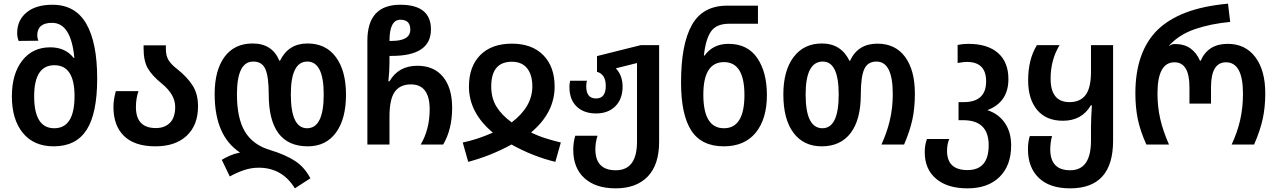

<svg xmlns="http://www.w3.org/2000/svg" viewBox="-20 -791 6995 1051"><path d="M274 10Q396 10 454 -80Q512 -170 512 -361Q512 -558 452 -661.5Q392 -765 267 -765Q176 -765 125 -722.5Q74 -680 74 -610Q74 -588 82 -567L190 -568Q184 -583 184 -597Q184 -666 265 -666Q369 -666 387 -474H383Q338 -532 255 -532Q158 -532 101.5 -459Q45 -386 45 -264Q45 -137 105 -63.5Q165 10 274 10ZM277 -89Q167 -89 167 -264Q167 -434 278 -434Q388 -434 388 -265Q388 -89 277 -89Z M831 10Q940 10 1002 -48Q1064 -106 1064 -209Q1064 -276 1035 -322Q1006 -368 951 -412Q917 -438 902.5 -462Q888 -486 888 -522V-543H766V-525Q766 -458 788.5 -418Q811 -378 865 -334Q939 -274 939 -206Q939 -148 910.5 -119Q882 -90 833 -90Q724 -90 724 -205Q724 -252 738 -292H614Q601 -246 601 -205Q601 -103 659 -46.5Q717 10 831 10Z M1594 240 1679 185Q1647 124 1595 90Q1543 56 1458 30Q1364 2 1320.5 -71Q1277 -144 1277 -275Q1277 -454 1366 -454Q1415 -454 1433 -412Q1451 -370 1451 -275Q1451 10 1665 10Q1764 10 1819 -65Q1874 -140 1874 -273Q1874 -403 1819 -478Q1764 -553 1663 -553Q1559 -553 1513 -459H1509Q1470 -553 1363 -553Q1263 -553 1209 -479.5Q1155 -406 1155 -276Q1155 -47 1294 44Q1264 50 1238.5 61Q1213 72 1194 84L1238 175Q1275 154 1315 140.5Q1355 127 1396 127Q1525 127 1594 240ZM1661 -89Q1572 -89 1572 -274Q1572 -454 1662 -454Q1752 -454 1752 -274Q1752 -89 1661 -89Z M1991 0H2112V-153Q2112 -248 2141 -288.5Q2170 -329 2229 -329Q2332 -329 2332 -193Q2332 -83 2283 0H2406Q2455 -83 2455 -201Q2455 -310 2405 -370.5Q2355 -431 2265 -431Q2161 -431 2112 -346H2106Q2112 -402 2112 -452V-485H2125Q2339 -485 2339 -630Q2339 -765 2171 -765Q1991 -765 1991 -568ZM2112 -567Q2112 -683 2172 -683Q2226 -683 2226 -629Q2226 -567 2124 -567Z M2543 95Q2667 62 2780 0Q2896 65 3020 95L3050 -11Q3011 -20 2968 -33.5Q2925 -47 2887 -66Q3016 -174 3016 -317Q3016 -426 2954 -489Q2892 -552 2782 -552Q2671 -552 2609 -489.5Q2547 -427 2547 -317Q2547 -174 2678 -65Q2589 -26 2513 -11ZM2781 -121Q2726 -161 2697.5 -207.5Q2669 -254 2669 -318Q2669 -453 2782 -453Q2837 -453 2865.5 -417Q2894 -381 2894 -318Q2894 -207 2781 -121Z M3350 240Q3463 240 3525.5 175.5Q3588 111 3588 -15V-544H3488L3248 -484V-398Q3296 -384 3296 -321Q3296 -252 3243 -252Q3189 -252 3189 -318Q3189 -337 3193 -349H3101Q3097 -331 3097 -315Q3097 -246 3136.5 -208Q3176 -170 3243 -170Q3309 -170 3348.5 -209.5Q3388 -249 3388 -317Q3388 -378 3351 -417L3467 -446V-16Q3467 141 3351 141Q3239 141 3239 26Q3239 -12 3251 -48H3129Q3118 -12 3118 29Q3118 129 3179.5 184.5Q3241 240 3350 240Z M3942 10Q4056 10 4117 -65Q4178 -140 4178 -271Q4178 -396 4125 -473.5Q4072 -551 3968 -551Q3883 -551 3837 -487H3833Q3843 -578 3872.5 -619.5Q3902 -661 3971 -661H4129V-760H3960Q3827 -760 3767.5 -654.5Q3708 -549 3708 -340Q3708 -163 3764 -76.5Q3820 10 3942 10ZM3943 -89Q3830 -89 3830 -273Q3830 -451 3943 -451Q4055 -451 4055 -271Q4055 -89 3943 -89Z M4478 10Q4581 10 4636.5 -63Q4692 -136 4692 -274Q4692 -369 4710.5 -411.5Q4729 -454 4778 -454Q4867 -454 4867 -276Q4867 -200 4851 -132.5Q4835 -65 4805 0H4929Q4960 -72 4974 -135Q4988 -198 4988 -278Q4988 -407 4934.5 -479.5Q4881 -552 4783 -552Q4676 -552 4633 -458H4630Q4584 -553 4479 -553Q4380 -553 4324 -478.5Q4268 -404 4268 -274Q4268 -138 4323.5 -64Q4379 10 4478 10ZM4482 -89Q4390 -89 4390 -274Q4390 -454 4484 -454Q4571 -454 4571 -274Q4571 -89 4482 -89Z M5276 240Q5388 240 5451.5 177.5Q5515 115 5515 5Q5515 -68 5480.5 -118Q5446 -168 5385 -188Q5500 -232 5500 -358Q5500 -451 5443 -501Q5386 -551 5280 -551Q5250 -551 5222 -545V-446Q5234 -448 5247 -450Q5260 -452 5273 -452Q5378 -452 5378 -346Q5378 -232 5255 -232H5227V-133H5253Q5392 -133 5392 4Q5392 140 5276 140Q5164 140 5164 35Q5164 -1 5176 -30H5054Q5042 2 5042 42Q5042 135 5104 187.5Q5166 240 5276 240Z M5838 240Q6073 240 6073 -21V-544H5952V-398Q5952 -310 5922.5 -271Q5893 -232 5834 -232Q5731 -232 5731 -361Q5731 -463 5780 -544H5656Q5608 -466 5608 -351Q5608 -248 5657.5 -189Q5707 -130 5798 -130Q5902 -130 5951 -214H5957Q5955 -182 5953.5 -153Q5952 -124 5952 -96V-21Q5952 141 5838 141Q5729 141 5729 26Q5729 10 5731.5 -10Q5734 -30 5739 -46H5617Q5607 -15 5607 26Q5607 126 5666.5 183Q5726 240 5838 240Z M6255 0H6379Q6347 -72 6331.5 -138.5Q6316 -205 6316 -279Q6316 -450 6409 -450Q6491 -450 6491 -313V-224H6609V-313Q6609 -450 6691 -450Q6784 -450 6784 -278Q6784 -201 6768.5 -133.5Q6753 -66 6722 0H6845Q6878 -76 6892 -139.5Q6906 -203 6906 -281Q6906 -406 6851.5 -478.5Q6797 -551 6700 -551Q6593 -551 6552 -458H6549Q6530 -502 6496.5 -526Q6463 -550 6411 -550Q6393 -550 6380 -539V-542Q6435 -602 6521 -631.5Q6607 -661 6714 -671L6702 -771Q6565 -758 6472 -722.5Q6379 -687 6318 -629Q6195 -509 6195 -280Q6195 -204 6208 -140Q6221 -76 6255 0Z"/></svg>

Font: Noto Sans Georgian SemiCondensed Semi
Style: Regular
Weight: 600
Width: 4
Designer: Monotype Design Team
Foundry: Monotype Imaging Inc.
Version: Version 1.901